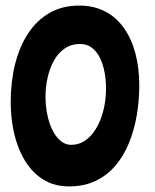

<svg xmlns="http://www.w3.org/2000/svg" viewBox="-20 -647 556 690"><path d="M227 23Q186 23 152.8 7.5Q119.5 -8 94.5 -36Q69.5 -64 52.5 -102.2Q35.5 -140.5 27 -185.8Q18.5 -231 18.5 -280.5Q18.5 -353.5 34.2 -416.5Q50 -479.5 81 -526.8Q112 -574 158 -600.5Q204 -627 264.5 -627Q317 -627 357.5 -606Q398 -585 425.2 -546.5Q452.5 -508 466.5 -455.5Q480.5 -403 480.5 -339.5Q480.5 -285.5 471.5 -232.8Q462.5 -180 443.8 -133.8Q425 -87.5 395.2 -52.2Q365.5 -17 323.8 3Q282 23 227 23ZM235.5 -126.5Q260.5 -126.5 280.2 -138.2Q300 -150 315.2 -170.2Q330.5 -190.5 340.8 -216.5Q351 -242.5 356 -271.2Q361 -300 361 -328.5Q361 -358.5 355.8 -387Q350.5 -415.5 339.2 -438.8Q328 -462 310.2 -475.5Q292.5 -489 267.5 -489Q236.5 -489 213 -473Q189.5 -457 174.2 -430Q159 -403 151.2 -368.5Q143.5 -334 143.5 -297.5Q143.5 -273 147.5 -248.2Q151.5 -223.5 159.2 -201.5Q167 -179.5 178.2 -162.8Q189.5 -146 204 -136.2Q218.5 -126.5 235.5 -126.5Z"/></svg>

Font: Gluten Medium
Style: Regular
Weight: 500
Designer: Tyler Finck
Foundry: Etcetera Type Company
Version: Version 1.300